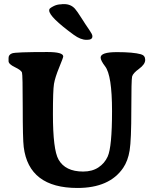

<svg xmlns="http://www.w3.org/2000/svg" viewBox="-20 -913 773 953"><path d="M298.3 -892.6Q331.5 -892.6 352.1 -869.6Q362.3 -858.4 384.5 -823.2Q406.7 -788.1 422.6 -765.4Q438.5 -742.7 438.5 -734.4V-731.9Q438.5 -715.3 411.6 -715.3H409.2Q380.4 -715.3 346.7 -739.7Q224.1 -829.1 224.1 -861.3L224.6 -863.8V-865.7Q224.6 -871.1 243.7 -881.3Q262.7 -891.6 283.7 -891.6L289.6 -892.6ZM22.5 -609.4V-625.5Q22.5 -641.6 40 -648.2Q57.6 -654.8 214.8 -654.8Q293.9 -654.8 293.9 -632.8Q293.9 -627.4 273.7 -578.1Q253.4 -528.8 248 -496.8Q242.7 -464.8 242.7 -346.7Q242.7 -169.9 270.5 -121.1Q304.2 -61.5 392.6 -61.5Q437.5 -61.5 468.5 -82Q499.5 -102.5 514.6 -136.2Q536.1 -184.1 536.1 -361.8Q536.1 -539.6 501.5 -584Q479.5 -612.8 479.5 -627.4Q479.5 -654.3 560.5 -654.3Q641.6 -654.3 679.7 -643.6Q700.7 -637.7 700.7 -615.7Q700.7 -593.8 670.2 -571.5Q639.6 -549.3 635.7 -533Q631.8 -516.6 631.8 -367.4Q631.8 -218.3 623.5 -166.5Q615.2 -114.7 591.3 -79.6Q523.4 20 364.3 20Q123 20 97.7 -183.6Q92.8 -222.7 92.8 -382.1Q92.8 -541.5 89.1 -553Q85.4 -564.5 54 -579.6Q22.5 -594.7 22.5 -609.4Z"/></svg>

Font: Averia Serif Libre
Style: Bold
Weight: 700
Version: Version 1.002